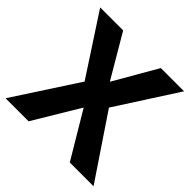

<svg xmlns="http://www.w3.org/2000/svg" viewBox="-177 -859 1021 1021"><g transform="rotate(45 333.5 -348.5)"><path d="M425.8 -353.5 663.6 0H484.9L330.6 -258.8L175.3 0H2L236.3 -359.9L16.1 -697.3H189L332 -454.1L472.2 -697.3H647Z"/></g></svg>

Font: Lunasima
Style: Bold
Weight: 700
Designer: The DocRepair Project, Monotype Design Team
Foundry: Google
Version: Version 2.009